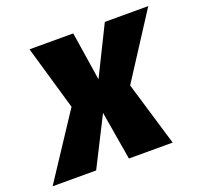

<svg xmlns="http://www.w3.org/2000/svg" viewBox="-152 -717 875 837"><g transform="rotate(-20 286.0 -298.0)"><path d="M-44.5 0 151.5 -297.5 65 -595.5H268L303 -370L414.5 -595.5H616L423.5 -297.5L512.5 0H309.5L271.5 -225.5L157.5 0Z"/></g></svg>

Font: Anybody ExtraBold
Style: Italic
Weight: 800
Italic angle: -10°
Designer: Tyler Finck
Foundry: Etcetera Type Company
Version: Version 1.010; ttfautohint (v1.8.3) -l 8 -r 50 -G 200 -x 14 